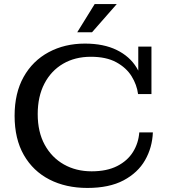

<svg xmlns="http://www.w3.org/2000/svg" viewBox="-20 -912 832 947"><path d="M411 15Q305 15 224 -26.5Q143 -68 97.5 -147.5Q52 -227 52 -341Q52 -453 96.5 -532.5Q141 -612 220 -654.5Q299 -697 399 -697Q491 -697 555.5 -665.5Q620 -634 654 -578Q688 -522 689 -448H661Q655 -494 629 -536Q603 -578 553.5 -605Q504 -632 428 -632Q350 -632 291 -597.5Q232 -563 199 -499.5Q166 -436 166 -349Q166 -261 200.5 -198Q235 -135 295 -101Q355 -67 432 -67Q507 -67 558 -93Q609 -119 636 -162.5Q663 -206 667 -259H734Q731 -184 695.5 -122Q660 -60 589.5 -22.5Q519 15 411 15ZM689 -448 662 -510V-682H727V-448ZM361 -753 447 -892H556L434 -753Z"/></svg>

Font: Montagu Slab 24pt
Style: Regular
Weight: 400
Designer: Florian Karsten
Foundry: Florian Karsten
Version: Version 1.000